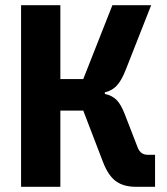

<svg xmlns="http://www.w3.org/2000/svg" viewBox="-20 -718 640 738"><path d="M61 -698H212V-414H300L412 -698H561L463 -449Q447 -408 428.5 -388.5Q410 -369 383 -363V-357Q411 -351 428 -334Q445 -317 460 -278L510 -149Q521 -123 548 -123H576V0H502Q455 0 425.5 -21.5Q396 -43 376 -95L300 -293H212V0H61Z"/></svg>

Font: iA Writer Mono V
Style: Regular
Weight: 400
Designer: Mike Abbink, Paul van der Laan, Pieter van Rosmalen
Foundry: Bold Monday
Version: Version 2.000